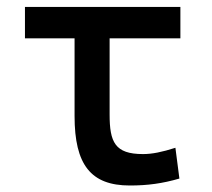

<svg xmlns="http://www.w3.org/2000/svg" viewBox="-20 -538 626 567"><path d="M363.3 9.8C416 9.8 459.5 3.9 509.8 -10.7L498 -101.6C458.5 -88.9 429.2 -83 402.3 -83C319.3 -83 303.7 -118.2 303.7 -200.2V-424.8H512.7V-517.6H53.7V-424.8H200.2V-195.3C200.2 -51.8 248 9.8 363.3 9.8Z"/></svg>

Font: CaskaydiaCove Nerd Font
Style: Regular
Weight: 400
Designer: Aaron Bell
Foundry: Saja Typeworks
Version: Version 2111.1;Nerd Fonts 2.3.3